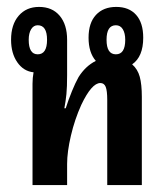

<svg xmlns="http://www.w3.org/2000/svg" viewBox="-20 -535 481 555"><path d="M74 0V-293Q74 -310 77 -326Q48 -329 30 -355Q12 -381 12 -420Q12 -464 34 -489.5Q56 -515 93 -515Q131 -515 152.5 -489.5Q174 -464 174 -420V-318Q174 -283 172 -263Q170 -243 166 -222H170Q178 -247 188 -271.5Q198 -296 207 -312Q227 -344 257 -359Q236 -383 236 -426Q236 -469 257.5 -492Q279 -515 316 -515Q353 -515 373.5 -492Q394 -469 394 -426Q394 -371 362 -349Q378 -335 384 -313Q390 -291 390 -255V0H290V-246Q290 -273 285.5 -284Q281 -295 270 -295Q245 -295 215 -232Q196 -190 185 -143Q174 -96 174 -61V0ZM89 -378Q116 -378 116 -420Q116 -462 89 -462Q77 -462 70 -450.5Q63 -439 63 -420Q63 -378 89 -378ZM315 -378Q342 -378 342 -420Q342 -439 335 -450.5Q328 -462 315 -462Q288 -462 288 -420Q288 -378 315 -378Z"/></svg>

Font: Noto Sans Thai Looped UI Condensed Medium
Style: Regular
Weight: 500
Width: 3
Designer: Cadson Demak Team
Foundry: Cadson Demak Co., Ltd.
Version: Version 1.000